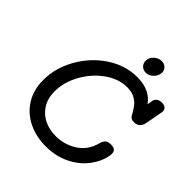

<svg xmlns="http://www.w3.org/2000/svg" viewBox="-238 -1049 1208 1208"><g transform="rotate(45 366.0 -445.0)"><path d="M732 -674Q732 -668 731 -664L710 -550Q700 -497 651 -497Q624 -497 613 -516Q594 -551 578 -572Q562 -593 534.5 -608Q507 -623 466 -623Q390 -623 319 -572Q248 -521 204.5 -441.5Q161 -362 161 -282Q161 -219 189 -175Q217 -131 263 -109Q309 -87 365 -87Q442 -87 506 -128Q570 -169 591 -248Q596 -269 608 -282.5Q620 -296 648 -296Q672 -296 683 -287Q694 -278 694 -258Q694 -249 693 -243Q683 -182 640.5 -125Q598 -68 527 -32.5Q456 3 365 3Q281 3 211.5 -30.5Q142 -64 101 -128.5Q60 -193 60 -282Q60 -389 116.5 -489Q173 -589 266.5 -651Q360 -713 466 -713Q526 -713 567.5 -692.5Q609 -672 632 -637L638 -671Q640 -688 653.5 -698.5Q667 -709 690 -709Q711 -709 721.5 -699.5Q732 -690 732 -674ZM430 -823Q430 -851 452.5 -872Q475 -893 504 -893Q526 -893 541 -879Q556 -865 556 -844Q556 -815 534 -792.5Q512 -770 483 -770Q460 -770 445 -785Q430 -800 430 -823Z"/></g></svg>

Font: Mali Medium
Style: Italic
Weight: 500
Italic angle: -10°
Version: Version 1.000; ttfautohint (v1.6)